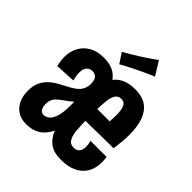

<svg xmlns="http://www.w3.org/2000/svg" viewBox="-198 -857 1006 1006"><g transform="rotate(45 304.5 -354.5)"><path d="M151 9Q112 9 86 -8Q60 -25 46.5 -54.5Q33 -84 33 -122Q33 -159 45 -184.5Q57 -210 77.5 -229Q98 -248 123 -261.5Q148 -275 173 -288Q189 -297 202 -306Q215 -315 224 -326.5Q233 -338 237.5 -351.5Q242 -365 242 -381Q241 -411 229.5 -422.5Q218 -434 200 -434Q179 -434 167.5 -419.5Q156 -405 156 -379Q156 -367 158 -354.5Q160 -342 164 -328L51 -322Q47 -337 45 -352Q43 -367 43 -381Q43 -424 61 -456.5Q79 -489 112 -507.5Q145 -526 192 -526Q220 -526 241.5 -520Q263 -514 279 -502.5Q295 -491 306 -475Q326 -500 355 -512.5Q384 -525 424 -525Q480 -525 512 -501.5Q544 -478 558.5 -435.5Q573 -393 573 -335Q573 -310 570.5 -282.5Q568 -255 564 -226Q541 -226 506 -225.5Q471 -225 432.5 -224.5Q394 -224 358 -223Q358 -200 359.5 -179.5Q361 -159 362 -144Q367 -113 378.5 -96.5Q390 -80 413 -80Q429 -80 438.5 -86.5Q448 -93 452.5 -104.5Q457 -116 457 -130Q457 -139 455.5 -148.5Q454 -158 451 -168H570Q572 -158 572.5 -148.5Q573 -139 573 -130Q573 -86 554 -54Q535 -22 499 -5Q463 12 411 12Q357 12 326.5 -11Q296 -34 281 -74Q269 -49 251 -30Q233 -11 208 -1Q183 9 151 9ZM182 -90Q199 -90 214 -103.5Q229 -117 237.5 -146Q246 -175 246 -222Q246 -227 246 -232.5Q246 -238 246 -243Q246 -248 245 -253Q236 -244 225.5 -236Q215 -228 205 -221Q188 -209 174.5 -197.5Q161 -186 154.5 -172Q148 -158 148 -138Q148 -124 151.5 -113Q155 -102 162.5 -96Q170 -90 182 -90ZM358 -311H450Q450 -324 451 -335Q452 -346 452 -357Q452 -381 448.5 -399Q445 -417 436 -427.5Q427 -438 410 -438Q390 -438 379.5 -424.5Q369 -411 364 -387Q363 -377 361.5 -364.5Q360 -352 359 -339Q358 -326 358 -311ZM274 -558 237 -614Q251 -621 264.5 -629.5Q278 -638 292 -646Q306 -654 320 -663Q334 -672 348.5 -681.5Q363 -691 377 -701Q391 -711 405 -721L452 -645Q435 -638 419 -630.5Q403 -623 388 -616.5Q373 -610 358 -602Q344 -595 329.5 -588Q315 -581 301.5 -573.5Q288 -566 274 -558Z"/></g></svg>

Font: Truculenta ExtraBold
Style: Regular
Weight: 800
Version: Version 1.002